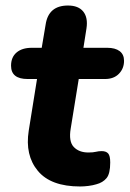

<svg xmlns="http://www.w3.org/2000/svg" viewBox="-20 -664 469 695"><path d="M270 11Q164 11 117 -45.5Q70 -102 84 -191L114 -378H80Q20 -378 20 -426Q20 -457 40 -474Q60 -491 95 -491H131L145 -574Q155 -644 226 -644Q264 -644 281.5 -622Q299 -600 293 -561L282 -491H368Q397 -491 413 -479Q429 -467 429 -444Q429 -416 410.5 -397Q392 -378 360 -378H265L236 -199Q228 -152 247 -132Q266 -112 300 -112Q317 -112 327 -114.5Q337 -117 348 -117Q364 -117 371.5 -108.5Q379 -100 379 -76Q379 -35 365.5 -19Q352 -3 329 3Q316 7 300 9Q284 11 270 11Z"/></svg>

Font: Nunito ExtraBold
Style: Italic
Weight: 800
Italic angle: -9°
Designer: Vernon Adams
Foundry: Vernon Adams
Version: Version 3.601; ttfautohint (v1.8.2.53-6de2)